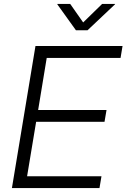

<svg xmlns="http://www.w3.org/2000/svg" viewBox="-20 -963 647 983"><path d="M41 0 161.6 -727.5H607.4L597.2 -666.5H219.2L175.3 -399.9H525.4L515.1 -339.4H165L118.7 -60.5H499.5L489.3 0ZM339.4 -942.9 405.8 -848.1 502.9 -942.9H569.3L568.8 -940.9L428.2 -808.1H368.7L273.4 -940.9L273.9 -942.9Z"/></svg>

Font: Inter 24pt Light
Style: Italic
Weight: 300
Italic angle: -9.3988°
Designer: Rasmus Andersson
Foundry: rsms
Version: Version 4.001;git-66647c0bb